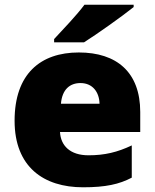

<svg xmlns="http://www.w3.org/2000/svg" viewBox="-20 -786 658 816"><path d="M548 -756V-766H339C306 -721 244 -657 210 -620V-606H337C391 -640 501 -718 548 -756ZM315 -563C152 -563 42 -472 42 -273C42 -76 166 10 333 10C429 10 487 -3 540 -31V-168C479 -139 425 -126 356 -126C278 -126 238 -167 235 -225H576V-310C576 -479 476 -563 315 -563ZM322 -433C374 -433 402 -394 403 -345H239C244 -406 277 -433 322 -433Z"/></svg>

Font: Noto Sans Lao Looped Black
Style: Regular
Weight: 900
Designer: Mark Frömberg, Ben Mitchell
Foundry: The Fontpad Ltd
Version: Version 1.002